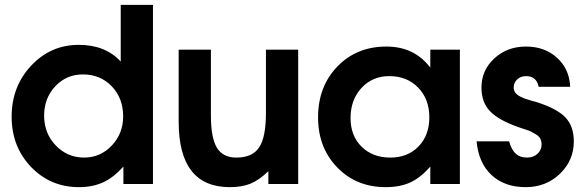

<svg xmlns="http://www.w3.org/2000/svg" viewBox="-20 -759 2409 792"><path d="M305 -574Q415 -574 478 -505V-739H611V0H489V-72Q449 -27 405.5 -7Q362 13 306 13Q188 13 108 -70.5Q28 -154 28 -278Q28 -402 108.5 -488Q189 -574 305 -574ZM162 -282Q162 -209 210 -159Q258 -109 327 -109Q394 -109 441 -158.5Q488 -208 488 -279Q488 -354 441 -403Q394 -452 322 -452Q254 -452 208 -403Q162 -354 162 -282Z M1087 0V-53Q1049 -16 1013.5 -1.5Q978 13 928 13Q717 13 717 -257V-554H850V-283Q850 -191 874.5 -150Q899 -109 955 -109Q1021 -109 1049 -151Q1077 -193 1077 -293V-554H1210V0Z M1292 -275Q1292 -402 1371.5 -484.5Q1451 -567 1574 -567Q1689 -567 1755 -480V-554H1877V0H1755V-72Q1715 -26 1672.5 -6.5Q1630 13 1571 13Q1450 13 1371 -68.5Q1292 -150 1292 -275ZM1426 -272Q1426 -199 1471.5 -154Q1517 -109 1590 -109Q1662 -109 1706.5 -155Q1751 -201 1751 -275Q1751 -350 1705 -397.5Q1659 -445 1586 -445Q1516 -445 1471 -396Q1426 -347 1426 -272Z M1946 -176H2080Q2090 -141 2107.5 -125Q2125 -109 2154 -109Q2180 -109 2197 -124.5Q2214 -140 2214 -163Q2214 -176 2209 -186.5Q2204 -197 2189.5 -205.5Q2175 -214 2169 -217Q2163 -220 2141 -227L2120 -234Q2037 -263 2001.5 -300Q1966 -337 1966 -398Q1966 -469 2019 -518Q2072 -567 2150 -567Q2227 -567 2278 -520.5Q2329 -474 2332 -401H2202Q2193 -445 2150 -445Q2128 -445 2113.5 -431.5Q2099 -418 2099 -398Q2099 -386 2105.5 -377Q2112 -368 2124.5 -361.5Q2137 -355 2147 -351.5Q2157 -348 2173 -343.5Q2189 -339 2193 -338Q2278 -311 2312.5 -274.5Q2347 -238 2347 -176Q2347 -97 2289.5 -42Q2232 13 2149 13Q2061 13 2007.5 -37Q1954 -87 1946 -176Z"/></svg>

Font: Involve
Style: Bold
Weight: 700
Designer: Stefan Peev
Foundry: Context Ltd.
Version: Version 1.001